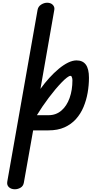

<svg xmlns="http://www.w3.org/2000/svg" viewBox="-20 -951 680 1405"><path d="M88.5 434Q62 434 45.2 418.8Q28.5 403.5 33.5 376.5L255 -879Q259.5 -903.5 281 -917.2Q302.5 -931 325 -931Q351 -931 366 -915.8Q381 -900.5 377.5 -879.5L276 -300.5Q306.5 -343 340.8 -380.8Q375 -418.5 410 -447.5Q445 -476.5 478.2 -492.8Q511.5 -509 540 -509Q585.5 -509 608.2 -478Q631 -447 631 -382Q631 -328 621.5 -273Q612 -218 591.2 -168.2Q570.5 -118.5 536 -80Q501.5 -41.5 452 -19.2Q402.5 3 335 3H222.5L154.5 386Q150 411 130.2 422.5Q110.5 434 88.5 434ZM250 -108H335Q390 -108 429.2 -141.8Q468.5 -175.5 489.2 -233.5Q510 -291.5 510 -364Q510 -369 508.8 -376.5Q507.5 -384 504.5 -390Q501.5 -396 495.5 -396Q486.5 -396 469.5 -383Q452.5 -370 431 -347.8Q409.5 -325.5 385.2 -296.8Q361 -268 336.8 -235.8Q312.5 -203.5 290.2 -170.8Q268 -138 250 -108Z"/></svg>

Font: Edu AU VIC WA NT Pre SemiBold
Style: Regular
Weight: 600
Designer: Tina and Corey Anderson, Eben Sorkin, Mirko Velimirovic
Foundry: Google for Education
Version: Version 1.001